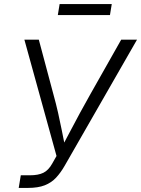

<svg xmlns="http://www.w3.org/2000/svg" viewBox="-20 -922 692 942"><path d="M71.8 0 82 -62H127.4Q167.5 -62 192.6 -74.2Q217.8 -86.4 236.3 -119.6L257.3 -156.7L99.6 -727.5H170.4L241.2 -462.4Q254.9 -413.1 264.9 -368.9Q274.9 -324.7 283.2 -282.5Q291.5 -240.2 300.3 -196.8L281.2 -196.3Q304.7 -240.2 326.9 -282.5Q349.1 -324.7 372.8 -368.7Q396.5 -412.6 424.8 -462.4L574.7 -727.5H652.3L297.4 -108.9Q277.8 -74.7 255.1 -50.3Q232.4 -25.9 199.5 -12.9Q166.5 0 116.7 0ZM528.3 -901.9 519.5 -848.1H263.7L272.5 -901.9Z"/></svg>

Font: Inter 18pt Light
Style: Italic
Weight: 300
Italic angle: -9.3988°
Designer: Rasmus Andersson
Foundry: rsms
Version: Version 4.001;git-66647c0bb